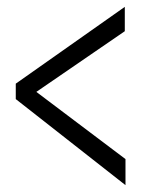

<svg xmlns="http://www.w3.org/2000/svg" viewBox="-20 -587 415 560"><path d="M346 -47V-123L86 -319L344 -496V-567L26 -343V-298Z"/></svg>

Font: Inconsolata Condensed Thin
Style: Regular
Weight: 100
Width: 3
Monospace: yes
Designer: Raph Levien, Cyreal, Brenton Simpson
Foundry: Raph Levien, Cyreal, Google
Version: Version 3.100